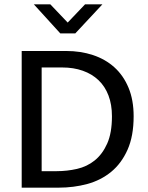

<svg xmlns="http://www.w3.org/2000/svg" viewBox="-20 -865 682 885"><path d="M285 -630Q352 -630 409 -611Q466 -592 507.5 -554.5Q549 -517 572.5 -460.5Q596 -404 596 -329Q596 -238 568 -175Q540 -112 492.5 -73Q445 -34 382.5 -17Q320 0 250 0H80V-630ZM172 -76H241Q289 -76 335 -86.5Q381 -97 416.5 -125.5Q452 -154 474 -203Q496 -252 496 -329Q496 -383 480 -425Q464 -467 434 -495.5Q404 -524 361.5 -539Q319 -554 267 -554H172ZM136 -845H212L292 -761L372 -845H452L327 -711H258Z"/></svg>

Font: Mukta Mahee
Style: Regular
Weight: 400
Designer: Shuchita Grover, Noopur Datye, Girish Dalvi, Yashodeep Gholap
Foundry: Ek Type
Version: Version 2.538;PS 1.000;hotconv 16.6.51;makeotf.lib2.5.65220;